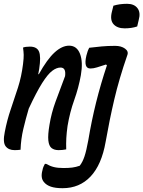

<svg xmlns="http://www.w3.org/2000/svg" viewBox="-34 -785 753 1009"><path d="M562 -755Q594 -765 634 -765Q671 -765 688.5 -742Q706 -719 695 -680L687 -646Q658 -636 621 -636Q582 -636 562.5 -658Q543 -680 554 -723ZM74 2Q67 3 57.5 3.5Q48 4 43 4Q11 4 -4.5 -16.5Q-20 -37 -9 -91Q3 -154 22.5 -210.5Q42 -267 60.5 -325Q79 -383 87 -448Q91 -480 90.5 -497Q90 -514 87 -535Q100 -540 123 -540Q160 -540 171 -514Q182 -488 172 -423Q170 -409 167 -395H170Q214 -474 253 -509.5Q292 -545 329 -545Q370 -545 386.5 -502Q403 -459 391 -390Q379 -323 356 -259Q333 -195 321 -123Q316 -87 314.5 -59.5Q313 -32 314 0Q306 2 294.5 3Q283 4 274 4Q251 4 237 -7Q223 -18 220 -47Q217 -76 226 -129Q236 -191 258 -251Q280 -311 308 -385Q314 -430 284 -430Q263 -430 240 -412.5Q217 -395 187.5 -348.5Q158 -302 117 -214Q101 -160 88.5 -107Q76 -54 74 2ZM571 -544Q603 -544 623 -529.5Q643 -515 635 -495Q592 -371 566.5 -262Q541 -153 521 -39Q500 81 442 142.5Q384 204 295 204Q257 204 233.5 196Q210 188 197 172Q178 150 189 110Q191 99 194.5 91Q198 83 202 76H208Q229 88 249.5 93Q270 98 300 98Q327 98 346 95.5Q365 93 385 86Q400 67 410 37Q420 7 430 -48Q447 -150 471 -246.5Q495 -343 528 -442L523 -446Q495 -437 476 -431Q457 -425 441 -425Q404 -425 420 -493Q426 -518 435 -534Q469 -538 500 -541Q531 -544 571 -544Z"/></svg>

Font: Recursive Mn Csl St Med
Style: Italic
Weight: 500
Italic angle: -15°
Monospace: yes
Version: Version 1.079;hotconv 1.0.112;makeotfexe 2.5.65598; ttfautoh